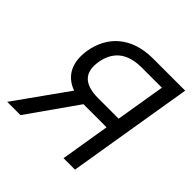

<svg xmlns="http://www.w3.org/2000/svg" viewBox="-187 -886 1044 1044"><g transform="rotate(45 335.0 -363.5)"><path d="M536.9 0 657 -727.3H411.2C241.1 -727.3 148.8 -632.8 127.1 -504.3C111.5 -407.7 142 -332 229.8 -300.4L15.6 0H117.9L318.2 -284.4C324.2 -284.1 330.3 -284.1 336.6 -284.1H495.7L448.9 0ZM213.8 -504.3C228.7 -591.6 283.4 -649.1 401.3 -649.1H556.1L508.9 -363.6H353C236.2 -363.6 199.6 -416.9 213.8 -504.3Z"/></g></svg>

Font: Magic Ui Pro
Style: Italic
Weight: 400
Italic angle: -9.39999°
Designer: Stefan Endress, Andreas Faust
Version: Version 1.000;FEAKit 1.0